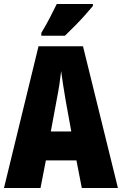

<svg xmlns="http://www.w3.org/2000/svg" viewBox="-20 -947 614 967"><path d="M392 0 365 -139H211L184 0H0L174 -714H398L574 0ZM310 -445Q303 -485 297.5 -522Q292 -559 288 -589Q285 -561 279.5 -524Q274 -487 266 -447L236 -285H339ZM448 -917Q434 -900 410.5 -873.5Q387 -847 359.5 -819Q332 -791 307 -767H188V-781Q212 -821 231 -857.5Q250 -894 266 -927H448Z"/></svg>

Font: Noto Sans Sinhala ExtraCondensed Black
Style: Regular
Weight: 900
Width: 2
Designer: Jelle Bosma - Monotype Design Team
Foundry: Monotype Imaging Inc.
Version: Version 2.006; ttfautohint (v1.8.4.7-5d5b)